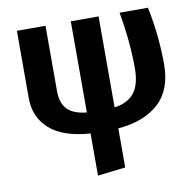

<svg xmlns="http://www.w3.org/2000/svg" viewBox="-82 -615 938 919"><g transform="rotate(-10 386.5 -155.0)"><path d="M725 -249Q725 -126 653.5 -61Q582 4 456 14V204L321 220V15Q190 6 124.5 -51.5Q59 -109 59 -203V-530H198V-212Q198 -156 226 -125Q254 -94 321 -87V-530H456V-88Q522 -97 553 -137.5Q584 -178 584 -255Q584 -386 558 -530H696Q725 -390 725 -249Z"/></g></svg>

Font: FiraSans
Style: Regular
Weight: 600
Designer: Carrois Corporate & Edenspiekermann AG
Foundry: Carrois Corporate GbR & Edenspiekermann AG
Version: Version 3.106;PS 003.106;hotconv 1.0.70;makeotf.lib2.5.58329